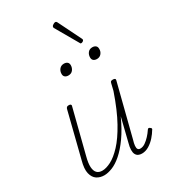

<svg xmlns="http://www.w3.org/2000/svg" viewBox="-250 -1165 1147 1300"><g transform="rotate(-30 323.0 -515.5)"><path d="M171 17Q138 17 113.5 1Q89 -15 80 -51.5Q71 -88 88 -150L176 -500Q179 -508 183.5 -511.5Q188 -515 199 -515Q208 -515 213 -510.5Q218 -506 215 -499L128 -157Q115 -108 117 -77.5Q119 -47 133.5 -32Q148 -17 175 -17Q205 -17 244 -37Q283 -57 327.5 -104.5Q372 -152 418.5 -235.5Q465 -319 509 -447L522 -501Q524 -510 528.5 -513Q533 -516 544 -516Q553 -516 558.5 -512.5Q564 -509 562 -501L459 -96Q451 -70 449.5 -52.5Q448 -35 453.5 -26.5Q459 -18 472 -18Q492 -18 511 -31Q530 -44 548 -63.5Q566 -83 579 -103Q584 -110 588.5 -110.5Q593 -111 599 -106Q607 -101 607.5 -96Q608 -91 603 -86Q591 -65 569.5 -40.5Q548 -16 521 0.5Q494 17 465 17Q449 17 437 11Q425 5 418.5 -8Q412 -21 412.5 -42.5Q413 -64 421 -92L466 -274Q428 -191 388 -135Q348 -79 309 -45Q270 -11 234.5 3Q199 17 171 17ZM298 -690Q282 -690 272 -698Q262 -706 262 -722Q262 -744 275 -759.5Q288 -775 310 -775Q326 -775 336 -767Q346 -759 346 -743Q346 -722 333.5 -706Q321 -690 298 -690ZM521 -690Q505 -690 495 -698Q485 -706 485 -722Q485 -744 497.5 -759.5Q510 -775 532 -775Q548 -775 558 -767Q568 -759 568 -743Q569 -722 556 -706Q543 -690 521 -690ZM483 -836Q480 -836 477.5 -837Q475 -838 474 -842L372 -1019Q371 -1023 371 -1025.5Q371 -1028 372 -1030Q373 -1034 378.5 -1038.5Q384 -1043 390 -1045.5Q396 -1048 402 -1048Q407 -1048 412 -1040L501 -860Q503 -857 503 -855Q503 -853 503 -850Q502 -844 495 -840Q488 -836 483 -836Z"/></g></svg>

Font: Playwrite IS Thin
Style: Regular
Weight: 250
Designer: Veronika Burian, José Scaglione
Foundry: TypeTogether
Version: Version 1.002